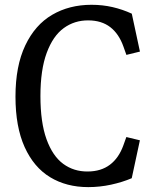

<svg xmlns="http://www.w3.org/2000/svg" viewBox="-20 -762 660 794"><path d="M44 -362.5Q44 -489 84.5 -574.2Q125 -659.5 195.8 -700.8Q266.7 -742.2 358.3 -742.2Q404 -742.2 445.2 -732.7Q486.5 -723.2 525 -705.5L558.7 -548.7L502.7 -535L490.5 -569.3Q471.7 -622.3 435.8 -649.9Q399.8 -677.5 345.3 -677.7Q288.3 -678.2 243.8 -645.9Q199.2 -613.7 173.2 -543.5Q147.2 -473.3 147.2 -364.7Q147.2 -256.2 172.3 -186.4Q197.5 -116.7 241.4 -84.4Q285.3 -52.2 342.8 -52.8Q397.8 -53 434.6 -80.8Q471.3 -108.5 490.2 -161L502.5 -195.3L558.5 -181.8L524.8 -25Q486 -8.5 439.2 1.7Q392.3 11.8 345 11.8Q254.8 11.8 187.2 -29.2Q119.7 -70.2 81.8 -154Q44 -237.8 44 -362.5Z"/></svg>

Font: Monaspace Xenon Var ExtraLight
Style: Regular
Weight: 200
Designer: Riley Cran and the Lettermatic Team
Version: Version 1.200 (Monaspace Xenon Var)